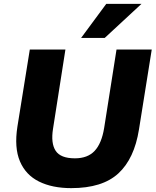

<svg xmlns="http://www.w3.org/2000/svg" viewBox="-20 -961 804 992"><path d="M348 11Q250 11 181.5 -23Q113 -57 83 -127.5Q53 -198 70 -307L134 -705H318L254 -296Q242 -221 267.5 -182Q293 -143 367 -143Q433 -143 469 -181.5Q505 -220 518 -299L582 -705H764L698 -292Q674 -141 591.5 -65Q509 11 348 11ZM399 -765 529 -941H711L521 -765Z"/></svg>

Font: Mulish Black
Style: Italic
Weight: 900
Italic angle: -9°
Designer: Vernon Adams
Foundry: Vernon Adams
Version: Version 3.603; ttfautohint (v1.8.3)